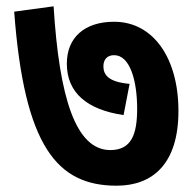

<svg xmlns="http://www.w3.org/2000/svg" viewBox="-20 -623 610 609"><path d="M546 -271C546 -439 466 -554 342 -554C247 -554 192 -503 192 -421C192 -329 256 -275 372 -258L391 -357C322 -363 308 -387 308 -413C308 -433 319 -448 342 -448C392 -448 415 -368 415 -278C415 -197 397 -147 330 -147C220 -147 168 -313 150 -603L25 -586C57 -157 162 -34 350 -34C464 -34 546 -103 546 -271Z"/></svg>

Font: Noto Sans
Style: Bold Italic
Weight: 700
Italic angle: -12°
Designer: Monotype Design Team
Foundry: Monotype Imaging Inc.
Version: Version 2.013